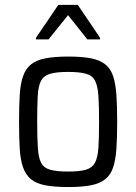

<svg xmlns="http://www.w3.org/2000/svg" viewBox="-20 -746 549 774"><path d="M255.5 8Q199.3 8 162.7 1Q126 -6.1 105 -23.4Q83.9 -40.7 73.2 -70.7Q62.4 -100.7 59.6 -145.9Q56.8 -191.2 56.8 -255.1Q56.8 -319 59.6 -364.2Q62.4 -409.4 73.2 -439.4Q83.9 -469.4 105 -486.4Q126 -503.5 162.7 -510.7Q199.3 -518 255.5 -518Q310.5 -518 346.4 -511Q382.3 -504 404.1 -486.7Q425.9 -469.4 435.9 -439.4Q445.9 -409.4 449.2 -364.2Q452.4 -319 452.4 -255.1Q452.4 -191.2 449.2 -145.9Q445.9 -100.7 435.9 -70.7Q425.9 -40.7 404.1 -23.4Q382.3 -6.1 346.4 1Q310.5 8 255.5 8ZM253.9 -54.4Q301 -54.4 326.2 -61.8Q351.5 -69.2 362.7 -89.6Q374 -110.1 376.7 -150.2Q379.4 -190.2 379.4 -255.1Q379.4 -319.4 376.7 -359.4Q374 -399.4 363.2 -420.4Q352.5 -441.4 326.7 -448.7Q301 -456.1 254.4 -456.1Q208.8 -456.1 182.8 -448.7Q156.8 -441.4 145.5 -420.4Q134.3 -399.4 132.1 -359.4Q129.9 -319.4 129.9 -254.5Q129.9 -190.2 132.6 -150.2Q135.3 -110.1 145.8 -89.6Q156.4 -69.2 182.3 -61.8Q208.3 -54.4 253.9 -54.4ZM124.9 -587.3V-593.4L215.1 -726.4H293.7L383.4 -593.4V-587.3H332L254.4 -685L175.8 -587.3Z"/></svg>

Font: Saira Thin SemiCondensed
Style: Regular
Weight: 100
Width: 4
Version: Version 1.101